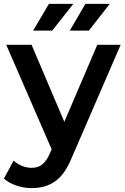

<svg xmlns="http://www.w3.org/2000/svg" viewBox="-31 -764 642 985"><path d="M588 -534 338 43Q303 130 253 165.5Q203 201 132 201Q92 201 53 188Q14 175 -11 152L39 60Q57 77 81.5 87Q106 97 131 97Q164 97 185.5 80Q207 63 225 23L234 2L1 -534H131L299 -139L468 -534ZM220 -744H345L237 -607H139ZM407 -744H532L425 -607H327Z"/></svg>

Font: CMG Sans SemiBold
Style: Regular
Weight: 600
Designer: Julieta Ulanovsky
Foundry: Julieta Ulanovsky
Version: Version 7.200